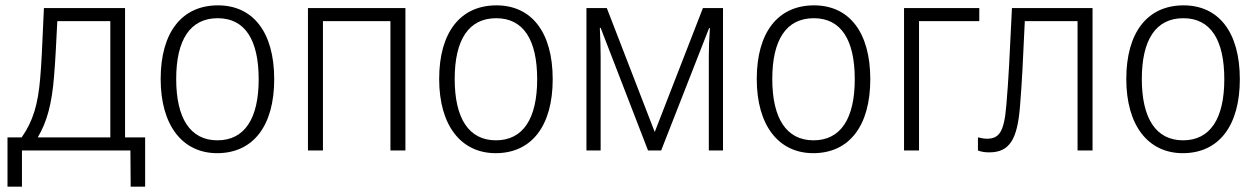

<svg xmlns="http://www.w3.org/2000/svg" viewBox="-20 -562 4696 717"><path d="M8 135H62V0H467L468 135H522V-49H447V-532H144C137 -376 135 -325 130 -269C122 -172 103 -109 61 -49H8ZM121 -49C155 -106 174 -174 182 -279C187 -338 190 -404 194 -483H392V-49Z M791 10C926 10 1004 -93 1004 -266C1004 -443 924 -542 794 -542C659 -542 580 -441 580 -267C580 -93 662 10 791 10ZM792 -38C690 -38 638 -121 638 -267C638 -413 690 -494 793 -494C895 -494 946 -413 946 -266C946 -120 894 -38 792 -38Z M1130 0H1186V-483H1438V0H1494V-532H1130Z M1831 10C1966 10 2044 -93 2044 -266C2044 -443 1964 -542 1834 -542C1699 -542 1620 -441 1620 -267C1620 -93 1702 10 1831 10ZM1832 -38C1730 -38 1678 -121 1678 -267C1678 -413 1730 -494 1833 -494C1935 -494 1986 -413 1986 -266C1986 -120 1934 -38 1832 -38Z M2170 0H2223V-352C2223 -381 2222 -418 2220 -458H2223L2400 0H2449L2628 -457H2631C2628 -414 2627 -380 2627 -353V0H2680V-532H2605L2425 -69L2246 -532H2170Z M3017 10C3152 10 3230 -93 3230 -266C3230 -443 3150 -542 3020 -542C2885 -542 2806 -441 2806 -267C2806 -93 2888 10 3017 10ZM3018 -38C2916 -38 2864 -121 2864 -267C2864 -413 2916 -494 3019 -494C3121 -494 3172 -413 3172 -266C3172 -120 3120 -38 3018 -38Z M3356 0H3412V-483H3637V-532H3356Z M3674 7C3750 7 3779 -41 3789 -164C3797 -261 3800 -335 3807 -483H4004V0H4060V-532H3759C3750 -348 3747 -272 3738 -169C3730 -71 3712 -44 3666 -44C3654 -44 3645 -46 3632 -49V0C3645 5 3658 7 3674 7Z M4397 10C4532 10 4610 -93 4610 -266C4610 -443 4530 -542 4400 -542C4265 -542 4186 -441 4186 -267C4186 -93 4268 10 4397 10ZM4398 -38C4296 -38 4244 -121 4244 -267C4244 -413 4296 -494 4399 -494C4501 -494 4552 -413 4552 -266C4552 -120 4500 -38 4398 -38Z"/></svg>

Font: Noto Sans SemiCondensed Light
Style: Regular
Weight: 300
Width: 4
Designer: Monotype Design Team
Foundry: Monotype Imaging Inc.
Version: Version 2.013